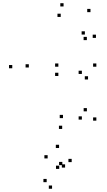

<svg xmlns="http://www.w3.org/2000/svg" viewBox="-20 -772 660 1182"><path d="M573.2 -29.2V-49.2H553.2V-29.2ZM573.2 -361.3V-381.3H553.2V-361.3ZM339.3 -361.3V-381.3H319.3V-361.3ZM339.3 -304.2V-324.2H319.3V-304.2ZM522 -282.7V-302.7H502V-282.7ZM484 -316.7V-336.7H464V-316.7ZM484 -35.7V-55.7H464V-35.7ZM515 -86.5V-106.5H495V-86.5ZM367.7 -44.8V-64.8H347.7V-44.8ZM157.5 -356.5V-376.5H137.5V-356.5ZM353.8 -667.7V-687.7H333.8V-667.7ZM502.5 -559.3V-579.3H482.5V-559.3ZM514.7 -525V-545H494.7V-525ZM570.7 -538.7V-558.7H550.7V-538.7ZM537 -697.2V-717.2H517V-697.2ZM371.3 -732.2V-752.2H351.3V-732.2ZM55.5 -351.7V-371.7H35.5V-351.7ZM362.8 21.8V1.8H342.8V21.8ZM421.3 226V206H401.3V226ZM343.7 139.2V119.2H323.7V139.2ZM273.3 203.3V183.3H253.3V203.3ZM344.7 267.8V247.8H324.7V267.8ZM380.7 259.7V239.7H360.7V259.7ZM363.7 244.7V224.7H343.7V244.7ZM267.3 349.5V329.5H247.3V349.5ZM300.5 390V370H280.5V390Z"/></svg>

Font: Monaspace Xenon Dots Var
Style: Regular
Weight: 400
Designer: Riley Cran and the Lettermatic Team
Version: Version 1.100 (Monaspace Xenon Dots)